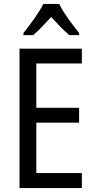

<svg xmlns="http://www.w3.org/2000/svg" viewBox="-20 -963 488 983"><path d="M283 -943H202C181 -900 137 -840 100 -794V-783H150C177 -806 210 -841 242 -876C274 -841 305 -808 335 -783H385V-794C351 -836 304 -898 283 -943ZM399 0V-77H166V-335H385V-411H166V-638H399V-714H80V0Z"/></svg>

Font: Noto Sans Gujarati UI Condensed
Style: Regular
Weight: 400
Width: 3
Designer: Jelle Bosma - Monotype Design Team, Universal Thirst
Foundry: Monotype Imaging Inc.
Version: Version 2.106